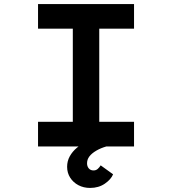

<svg xmlns="http://www.w3.org/2000/svg" viewBox="-20 -720 846 944"><path d="M167 0V-121H338V-579H167V-700H639V-579H468V-121H639V0ZM423 204Q391 204 365.5 190.5Q340 177 325 153.5Q310 130 310 100Q310 72 323 48.5Q336 25 358 6.5Q380 -12 408.5 -25.5Q437 -39 468 -47L503 0Q475 8 453 21Q431 34 419.5 49Q408 64 408 83Q408 98 416.5 108Q425 118 440 118Q452 118 460.5 110.5Q469 103 475 93L536 137Q526 162 495.5 183Q465 204 423 204Z"/></svg>

Font: Lexend Tera Medium
Style: Regular
Weight: 500
Designer: Bonnie Shaver-Troup, Thomas Jockin
Foundry: Lexend
Version: Version 1.007